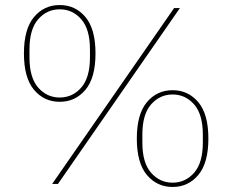

<svg xmlns="http://www.w3.org/2000/svg" viewBox="-20 -730 922 762"><path d="M210 0H187L671 -698H694ZM319 -373.5Q279 -326 217 -326Q155 -326 115 -373.5Q75 -421 75 -518Q75 -615 115 -662.5Q155 -710 217 -710Q279 -710 319 -662.5Q359 -615 359 -518Q359 -421 319 -373.5ZM337 -502V-534Q337 -614 302.5 -653.5Q268 -693 217 -693Q166 -693 131.5 -653.5Q97 -614 97 -534V-502Q97 -422 131.5 -382.5Q166 -343 217 -343Q268 -343 302.5 -382.5Q337 -422 337 -502ZM767 -35.5Q727 12 665 12Q603 12 563 -35.5Q523 -83 523 -180Q523 -277 563 -324.5Q603 -372 665 -372Q727 -372 767 -324.5Q807 -277 807 -180Q807 -83 767 -35.5ZM785 -164V-196Q785 -276 750.5 -315.5Q716 -355 665 -355Q614 -355 579.5 -315.5Q545 -276 545 -196V-164Q545 -84 579.5 -44.5Q614 -5 665 -5Q716 -5 750.5 -44.5Q785 -84 785 -164Z"/></svg>

Font: IBM Plex Sans Thin
Style: Regular
Weight: 100
Designer: Mike Abbink, Paul van der Laan, Pieter van Rosmalen
Foundry: Bold Monday
Version: Version 3.0